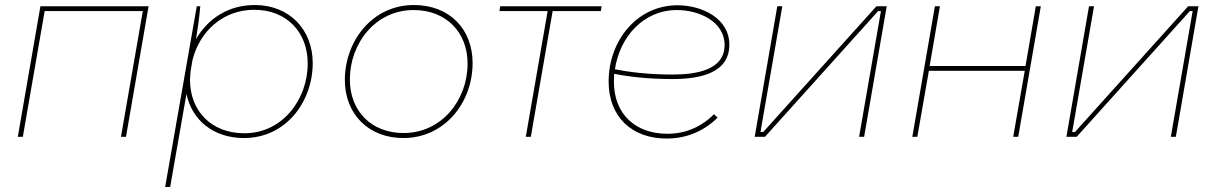

<svg xmlns="http://www.w3.org/2000/svg" viewBox="-20 -545 4846 765"><path d="M51 0H71L158 -501H549L462 0H482L572 -520H141Z M638 200H658L723 -171C744 -67 830 5 952 5C1119 5 1226 -139 1226 -294C1226 -426 1134 -525 995 -525C888 -525 807 -469 761 -389C766 -420 774 -471 778 -520H764ZM954 -14C820 -14 737 -105 737 -227L739 -259L747 -306C776 -421 869 -506 993 -506C1122 -506 1206 -417 1206 -292C1206 -147 1104 -14 954 -14Z M1587 5C1751 5 1863 -135 1863 -294C1863 -429 1771 -525 1629 -525C1463 -525 1354 -381 1354 -226C1354 -91 1448 5 1587 5ZM1588 -15C1458 -15 1374 -104 1374 -228C1374 -374 1477 -505 1628 -505C1758 -505 1843 -416 1843 -292C1843 -146 1740 -15 1588 -15Z M1970 -501H2162L2075 0H2095L2182 -501H2374L2377 -520H1973Z M2636 7C2715 7 2784 -22 2839 -76L2825 -90C2774 -39 2711 -12 2639 -12C2512 -12 2426 -90 2426 -220L2427 -251C2481 -240 2561 -230 2658 -230C2766 -230 2886 -252 2886 -367C2886 -472 2777 -524 2679 -524C2519 -524 2405 -384 2405 -220C2405 -79 2498 7 2636 7ZM2430 -269C2449 -396 2542 -505 2677 -505C2764 -505 2867 -460 2867 -366C2867 -264 2751 -248 2658 -248C2560 -248 2479 -259 2430 -269Z M2987 0H3028L3479 -501H3490L3403 0H3423L3513 -520H3472L3021 -19H3010L3097 -520H3077Z M4107 -520 4066 -282H3684L3725 -520H3705L3615 0H3635L3681 -263H4063L4017 0H4037L4127 -520Z M4229 0H4270L4721 -501H4732L4645 0H4665L4755 -520H4714L4263 -19H4252L4339 -520H4319Z"/></svg>

Font: Fixel Display 20240404 Thin
Style: Italic
Weight: 100
Italic angle: -10°
Designer: AlfaBravo + MacPaw
Foundry: Kyrylo Tkachov, Marchela Mozhyna, Serhii Makarenko, Maria Weinstein, Zakhar Kryvoshyya
Version: Version 1.211;Glyphs 3.2 (3225)